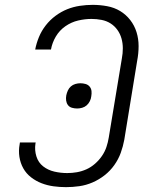

<svg xmlns="http://www.w3.org/2000/svg" viewBox="-20 -763 640 791"><path d="M252 8Q226 8 200.5 4.5Q175 1 151.5 -8Q128 -17 108 -32.5Q88 -48 76 -69.5Q64 -91 60 -116.5Q56 -142 61 -169L62 -176H127L126 -171Q122 -144 130 -118.5Q138 -93 158 -77.5Q178 -62 204 -56Q230 -50 257 -50Q277 -50 297 -53.5Q317 -57 336 -65.5Q355 -74 371.5 -88.5Q388 -103 400 -120.5Q412 -138 418.5 -157.5Q425 -177 428 -196L482 -522Q486 -543 486 -564Q486 -585 480.5 -604.5Q475 -624 463.5 -640Q452 -656 435.5 -666.5Q419 -677 398.5 -681Q378 -685 357 -685Q330 -685 302 -678.5Q274 -672 249.5 -655Q225 -638 210 -612.5Q195 -587 190 -559H125Q130 -585 140.5 -610.5Q151 -636 168.5 -658.5Q186 -681 209 -698Q232 -715 257 -725Q282 -735 309 -739Q336 -743 362 -743Q392 -743 421.5 -737.5Q451 -732 475 -717.5Q499 -703 516.5 -680.5Q534 -658 542.5 -630.5Q551 -603 551 -573Q551 -543 545 -512L492 -187Q487 -160 477.5 -133.5Q468 -107 451 -83Q434 -59 411 -41Q388 -23 361.5 -11.5Q335 0 307 4Q279 8 252 8ZM298 -316Q287 -316 276.5 -319Q266 -322 260 -330Q254 -338 252.5 -348.5Q251 -359 253 -370Q255 -380 259.5 -390Q264 -400 272 -407Q280 -414 290.5 -417Q301 -420 311 -420Q322 -420 332.5 -417Q343 -414 349.5 -406Q356 -398 357 -387.5Q358 -377 356 -366Q355 -356 350 -346Q345 -336 337 -329Q329 -322 318.5 -319Q308 -316 298 -316Z"/></svg>

Font: Iosevka Light Extended Oblique
Style: Regular
Weight: 300
Width: 7
Italic angle: -9°
Monospace: yes
Designer: Belleve Invis
Foundry: Belleve Invis
Version: Version 32.5.0; ttfautohint (v1.8.4)